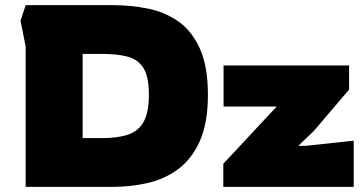

<svg xmlns="http://www.w3.org/2000/svg" viewBox="-20 -728 1418 748"><path d="M80 0V-547L60 -647L80 -708H419Q490 -708 556.5 -694.5Q623 -681 675.5 -644Q728 -607 759 -538Q790 -469 790 -359Q790 -249 758.5 -178.5Q727 -108 674 -69Q621 -30 555 -15Q489 0 419 0ZM302 -190H378Q437 -190 477.5 -203Q518 -216 539 -252.5Q560 -289 560 -359Q560 -430 538.5 -463.5Q517 -497 476.5 -507.5Q436 -518 378 -518H302ZM850 0V-90L1058 -313H851V-473H1340V-379L1202 -217L1142 -160H1172L1358 -180V0Z"/></svg>

Font: Rowdies
Style: Bold
Weight: 700
Designer: Jaikishan Patel
Version: Version 1.000; ttfautohint (v1.8.3)